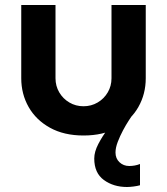

<svg xmlns="http://www.w3.org/2000/svg" viewBox="-20 -530 668 768"><path d="M314 12Q236 12 180 -19Q124 -50 94.5 -102Q65 -154 65 -217V-510H202V-217Q202 -186 217 -160.5Q232 -135 257.5 -120Q283 -105 314 -105Q345 -105 370.5 -120Q396 -135 411 -160.5Q426 -186 426 -217V-510H563V-217Q563 -154 533.5 -102Q504 -50 448.5 -19Q393 12 314 12ZM488 218Q434 218 395.5 190Q357 162 357 104Q357 77 373.5 45.5Q390 14 412 -15Q434 -44 451.5 -63.5Q469 -83 472 -86L507 -66Q505 -63 494.5 -47Q484 -31 472 -8.5Q460 14 451 37.5Q442 61 442 80Q442 104 458 119Q474 134 497 134Q508 134 519 132Q530 130 540 126V211Q530 214 514.5 216Q499 218 488 218Z"/></svg>

Font: MuseoModerno Thin SemiBold
Style: Regular
Weight: 600
Version: Version 1.003